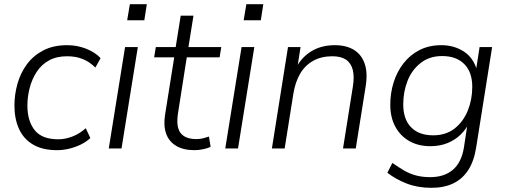

<svg xmlns="http://www.w3.org/2000/svg" viewBox="-20 -710 2416 918"><path d="M253 8Q184 8 138.5 -18.5Q93 -45 71 -93.5Q49 -142 49 -205Q49 -258 63.5 -309.5Q78 -361 108.5 -402.5Q139 -444 187 -469Q235 -494 301 -494Q349 -494 392 -477Q435 -460 461 -432L436 -387Q409 -414 376 -427.5Q343 -441 301 -441Q250 -441 214 -421Q178 -401 155.5 -366.5Q133 -332 122 -290Q111 -248 111 -205Q111 -132 145.5 -88Q180 -44 259 -44Q291 -44 325.5 -57Q360 -70 390 -97L412 -50Q393 -32 366.5 -19Q340 -6 310.5 1Q281 8 253 8Z M588 -613 601 -690H682L670 -613ZM500 0 578 -485H639L561 0Z M910 8Q857 8 822.5 -12.5Q788 -33 774.5 -70.5Q761 -108 769 -160L813 -436H717L725 -485H820L844 -635H905L881 -485H1038L1030 -436H873L831 -168Q821 -103 843.5 -74Q866 -45 919 -45Q937 -45 952 -49Q967 -53 979 -57L987 -8Q976 -2 953.5 3Q931 8 910 8Z M1145 -613 1158 -690H1239L1227 -613ZM1057 0 1135 -485H1196L1118 0Z M1280 0 1357 -485H1417L1399 -370H1388Q1413 -428 1462.5 -461Q1512 -494 1581 -494Q1635 -494 1671.5 -472Q1708 -450 1723.5 -406Q1739 -362 1728 -295L1681 0H1620L1667 -295Q1675 -344 1666.5 -376.5Q1658 -409 1634 -425Q1610 -441 1569 -441Q1516 -441 1477 -419Q1438 -397 1415 -357.5Q1392 -318 1383 -264L1341 0Z M2042 188Q1977 188 1924.5 167.5Q1872 147 1832 116L1856 69Q1886 90 1912.5 105.5Q1939 121 1969.5 129Q2000 137 2037 137Q2103 137 2144.5 102.5Q2186 68 2198 -4L2217 -129L2226 -128Q2209 -92 2182 -66Q2155 -40 2118.5 -25.5Q2082 -11 2038 -11Q1980 -11 1937 -35.5Q1894 -60 1870 -104.5Q1846 -149 1846 -209Q1846 -265 1862 -316Q1878 -367 1909 -407Q1940 -447 1985.5 -470.5Q2031 -494 2090 -494Q2151 -494 2198 -463.5Q2245 -433 2262 -369H2255L2273 -485H2333L2257 -7Q2247 59 2219.5 102Q2192 145 2148 166.5Q2104 188 2042 188ZM2051 -63Q2112 -63 2153.5 -95.5Q2195 -128 2216.5 -181Q2238 -234 2238 -295Q2238 -365 2200 -403.5Q2162 -442 2094 -442Q2034 -442 1992 -409.5Q1950 -377 1929 -324.5Q1908 -272 1908 -211Q1908 -140 1945.5 -101.5Q1983 -63 2051 -63Z"/></svg>

Font: Nunito Sans 12pt Light
Style: Italic
Weight: 300
Italic angle: -9°
Designer: Vernon Adams
Foundry: Vernon Adams
Version: Version 3.101;gftools[0.9.27]